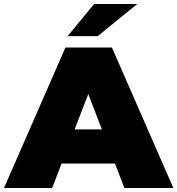

<svg xmlns="http://www.w3.org/2000/svg" viewBox="-39 -937 884 957"><path d="M-19 0 287 -700H519L825 0H581L534 -122H268L221 0ZM469 -292 401 -468 333 -292ZM298 -757 430 -917H645L448 -757Z"/></svg>

Font: Montserrat Thin Black
Style: Regular
Weight: 900
Version: Version 9.000